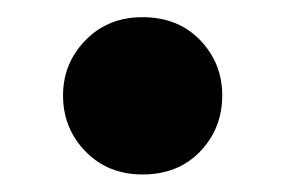

<svg xmlns="http://www.w3.org/2000/svg" viewBox="-20 -194 325 219"><path d="M142.5 5Q103.2 5 77.6 -21.2Q51.9 -47.5 51.9 -85.2Q51.9 -121.9 77.6 -148.2Q103.2 -174.4 142.5 -174.4Q183.1 -174.4 208.3 -148.2Q233.5 -121.9 233.5 -85.2Q233.5 -47.5 208.3 -21.2Q183.1 5 142.5 5Z"/></svg>

Font: TikTok Sans Light
Style: Regular
Weight: 300
Version: Version 4.000